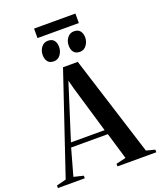

<svg xmlns="http://www.w3.org/2000/svg" viewBox="-225 -1169 1070 1283"><g transform="rotate(-20 310.0 -528.0)"><path d="M28.5 -35.5 268.5 -747H373.5L598.5 -34.5L660 -18.5V0H384V-18.5L453.5 -35L397 -224.5H136L83 -35L151.5 -18.5V0H-39.5V-18.5ZM386 -257 288 -588.5 271.5 -650.5 252 -588.5 146.5 -257ZM225 -805Q196 -805 182.2 -823Q168.5 -841 168.5 -869.5Q168.5 -901 186.5 -924.5Q204.5 -948 233 -948H234Q263.5 -948 277 -930Q290.5 -912 290.5 -883.5Q290.5 -854 273 -829.5Q255.5 -805 226 -805ZM410.5 -805Q381 -805 367.2 -823Q353.5 -841 353.5 -869.5Q353.5 -901 371.5 -924.5Q389.5 -948 418 -948H419Q448 -948 462 -930Q476 -912 476 -883.5Q476 -854 458.2 -829.5Q440.5 -805 411.5 -805ZM469 -1056V-988.5H175V-1056Z"/></g></svg>

Font: Merriweather 144pt SemiBold
Style: Regular
Weight: 600
Version: Version 2.100